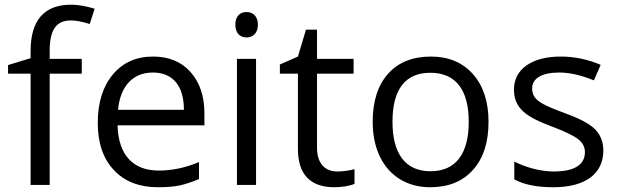

<svg xmlns="http://www.w3.org/2000/svg" viewBox="-20 -785 2627 815"><path d="M327.1 -535.2H190.9V-569.8C190.9 -659.7 219.7 -698.2 280.8 -698.2C302.7 -698.2 329.6 -693.4 360.8 -683.1L381.8 -748C343.8 -759.3 310.5 -765.1 282.2 -765.1C167.5 -765.1 109.9 -699.2 109.9 -567.9V-538.1L14.2 -508.8V-472.2H109.9V0H190.9V-472.2H327.1Z M650.9 9.8C687 9.8 717.8 7.3 743.7 2C769 -3.9 795.9 -12.7 824.7 -24.9V-97.2C768.6 -73.2 711.4 -61 653.8 -61C544.4 -61 482.4 -127.4 479 -252.9H847.7V-304.2C847.7 -376.5 828.1 -434.6 789.1 -479C750 -522.9 696.8 -544.9 629.9 -544.9C558.1 -544.9 501.5 -519.5 459 -468.8C416.5 -418 395 -349.6 395 -263.2C395 -177.7 418 -110.8 463.9 -62.5C509.3 -14.2 571.8 9.8 650.9 9.8ZM628.9 -477.1C713.4 -477.1 760.7 -420.9 760.7 -318.8H481C490.2 -418 543 -477.1 628.9 -477.1Z M1066.9 -535.2H985.8V0H1066.9ZM979 -680.2C979 -643.6 999.5 -626 1026.9 -626C1052.7 -626 1074.7 -643.6 1074.7 -680.2C1074.7 -716.8 1052.7 -733.9 1026.9 -733.9C999.5 -733.9 979 -717.3 979 -680.2Z M1411.6 -57.1C1358.4 -57.1 1325.7 -92.8 1325.7 -157.2V-472.2H1481V-535.2H1325.7V-659.2H1278.8L1244.6 -544.9L1168 -511.2V-472.2H1244.6V-153.8C1244.6 -44.9 1296.4 9.8 1399.9 9.8C1413.6 9.8 1429.2 8.3 1446.3 5.9C1463.4 2.9 1476.1 -0.5 1484.9 -4.9V-66.9C1469.2 -62.5 1440.4 -57.1 1411.6 -57.1Z M2053.7 -268.1C2053.7 -353 2031.7 -420.4 1987.8 -470.2C1943.4 -520 1883.8 -544.9 1809.1 -544.9C1731.4 -544.9 1670.9 -520.5 1627.4 -472.2C1584 -423.3 1562 -355.5 1562 -268.1C1562 -211.9 1572.3 -162.6 1592.3 -120.6C1632.8 -36.6 1710 9.8 1805.7 9.8C1883.3 9.8 1943.8 -14.6 1987.8 -64C2031.7 -112.8 2053.7 -180.7 2053.7 -268.1ZM1646 -268.1C1646 -406.2 1700.7 -476.1 1806.6 -476.1C1914.1 -476.1 1969.7 -404.3 1969.7 -268.1C1969.7 -130.9 1913.6 -58.1 1807.6 -58.1C1701.7 -58.1 1646 -131.3 1646 -268.1Z M2541 -146C2541 -181.6 2529.8 -210.9 2507.8 -234.4C2485.4 -257.8 2442.4 -281.2 2378.9 -304.2C2332.5 -321.3 2301.3 -334.5 2285.2 -343.8C2252.4 -361.8 2238.8 -380.4 2238.8 -409.2C2238.8 -451.7 2278.3 -477.1 2355 -477.1C2398.4 -477.1 2447.3 -465.8 2501 -443.8L2529.8 -509.8C2474.6 -533.2 2418.5 -544.9 2360.8 -544.9C2298.8 -544.9 2250.5 -532.2 2214.8 -507.3C2179.2 -481.9 2161.6 -447.3 2161.6 -403.8C2161.6 -379.4 2167 -358.4 2177.2 -340.8C2187.5 -323.2 2203.1 -307.6 2224.1 -293.9C2245.1 -279.8 2280.3 -263.7 2330.1 -245.1C2382.3 -225.1 2418 -207.5 2436 -192.9C2454.1 -177.7 2462.9 -160.2 2462.9 -139.2C2462.9 -84 2415.5 -57.1 2331.1 -57.1C2276.4 -57.1 2214.4 -73.2 2163.1 -99.1V-23.9C2202.6 -1.5 2258.3 9.8 2329.1 9.8C2463.4 9.8 2541 -46.4 2541 -146Z"/></svg>

Font: Samim
Style: Regular
Weight: 400
Foundry: DejaVu fonts team - Redesigned by Saber Rastikerdar
Version: Version 4.0.5